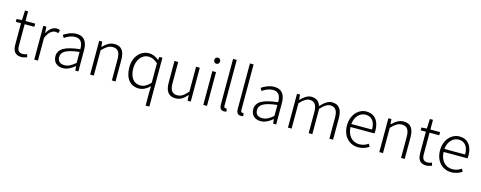

<svg xmlns="http://www.w3.org/2000/svg" viewBox="-34 -1742 7335 2927"><g transform="rotate(15 3633.5 -279.0)"><path d="M250 13C274 13 308 4 339 -7L325 -53C307 -44 280 -37 260 -37C189 -37 171 -80 171 -147V-484H324V-534H171V-687H122L115 -534L31 -528V-484H113V-151C113 -53 145 13 250 13Z M452 0H510V-358C550 -457 606 -493 653 -493C674 -493 685 -490 702 -484L714 -536C697 -544 681 -547 660 -547C598 -547 546 -501 509 -435H507L500 -534H452Z M905 13C974 13 1037 -24 1090 -68H1094L1100 0H1148V-338C1148 -456 1103 -547 975 -547C889 -547 815 -505 775 -478L800 -435C838 -462 898 -496 968 -496C1069 -496 1091 -414 1089 -335C855 -309 750 -252 750 -135C750 -35 819 13 905 13ZM917 -37C857 -37 808 -64 808 -138C808 -219 879 -269 1089 -292V-119C1027 -65 976 -37 917 -37Z M1334 0H1392V-399C1454 -463 1498 -495 1559 -495C1642 -495 1677 -443 1677 -333V0H1735V-341C1735 -478 1684 -547 1573 -547C1500 -547 1444 -505 1391 -452H1389L1382 -534H1334Z M2273 237H2332V-534H2284L2277 -484H2275C2226 -523 2182 -547 2118 -547C1992 -547 1882 -438 1882 -266C1882 -86 1969 13 2103 13C2172 13 2229 -24 2276 -69L2273 35ZM2113 -38C2005 -38 1944 -128 1944 -266C1944 -397 2022 -496 2123 -496C2174 -496 2220 -478 2273 -430V-122C2220 -67 2170 -38 2113 -38Z M2684 13C2758 13 2813 -28 2865 -88H2867L2872 0H2922V-534H2863V-143C2803 -71 2758 -39 2697 -39C2615 -39 2581 -90 2581 -200V-534H2522V-193C2522 -55 2574 13 2684 13Z M3120 0H3178V-534H3120ZM3150 -658C3176 -658 3196 -676 3196 -707C3196 -735 3176 -754 3150 -754C3123 -754 3104 -735 3104 -707C3104 -676 3123 -658 3150 -658Z M3448 13C3467 13 3477 10 3487 7L3478 -40C3467 -38 3463 -38 3459 -38C3445 -38 3435 -49 3435 -73V-795H3377V-79C3377 -17 3400 13 3448 13Z M3714 13C3733 13 3743 10 3753 7L3744 -40C3733 -38 3729 -38 3725 -38C3711 -38 3701 -49 3701 -73V-795H3643V-79C3643 -17 3666 13 3714 13Z M4027 13C4096 13 4159 -24 4212 -68H4216L4222 0H4270V-338C4270 -456 4225 -547 4097 -547C4011 -547 3937 -505 3897 -478L3922 -435C3960 -462 4020 -496 4090 -496C4191 -496 4213 -414 4211 -335C3977 -309 3872 -252 3872 -135C3872 -35 3941 13 4027 13ZM4039 -37C3979 -37 3930 -64 3930 -138C3930 -219 4001 -269 4211 -292V-119C4149 -65 4098 -37 4039 -37Z M4456 0H4514V-399C4570 -463 4621 -495 4668 -495C4747 -495 4783 -443 4783 -333V0H4841V-399C4898 -463 4947 -495 4995 -495C5073 -495 5110 -443 5110 -333V0H5168V-341C5168 -478 5115 -547 5009 -547C4946 -547 4888 -505 4828 -439C4809 -505 4766 -547 4681 -547C4620 -547 4561 -505 4513 -452H4511L4504 -534H4456Z M5565 13C5641 13 5691 -12 5734 -39L5711 -82C5671 -54 5627 -36 5570 -36C5455 -36 5378 -127 5375 -256H5753C5755 -270 5756 -285 5756 -299C5756 -455 5679 -547 5550 -547C5430 -547 5316 -440 5316 -266C5316 -91 5427 13 5565 13ZM5375 -303C5386 -425 5464 -497 5550 -497C5644 -497 5702 -432 5702 -303Z M5898 0H5956V-399C6018 -463 6062 -495 6123 -495C6206 -495 6241 -443 6241 -333V0H6299V-341C6299 -478 6248 -547 6137 -547C6064 -547 6008 -505 5955 -452H5953L5946 -534H5898Z M6640 13C6664 13 6698 4 6729 -7L6715 -53C6697 -44 6670 -37 6650 -37C6579 -37 6561 -80 6561 -147V-484H6714V-534H6561V-687H6512L6505 -534L6421 -528V-484H6503V-151C6503 -53 6535 13 6640 13Z M7034 13C7110 13 7160 -12 7203 -39L7180 -82C7140 -54 7096 -36 7039 -36C6924 -36 6847 -127 6844 -256H7222C7224 -270 7225 -285 7225 -299C7225 -455 7148 -547 7019 -547C6899 -547 6785 -440 6785 -266C6785 -91 6896 13 7034 13ZM6844 -303C6855 -425 6933 -497 7019 -497C7113 -497 7171 -432 7171 -303Z"/></g></svg>

Font: Noto Sans SC Light
Style: Regular
Weight: 300
Designer: Ryoko NISHIZUKA 西塚涼子 (kana, bopomofo & ideographs); Paul D. Hunt (Latin, Greek & Cyrillic); Sandoll Communications 산돌커뮤니
Foundry: Adobe
Version: Version 2.004;hotconv 1.0.118;makeotfexe 2.5.65603